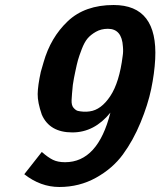

<svg xmlns="http://www.w3.org/2000/svg" viewBox="-20 -727 641 767"><path d="M143 -440Q146 -452 154 -478Q182 -577 250.5 -642Q319 -707 434 -707Q611 -707 600 -491Q597 -434 584 -371.5Q571 -309 541.5 -237.5Q512 -166 471 -110Q430 -54 363.5 -17Q297 20 217 20Q142 20 77 -31L147 -120Q172 -98 191.5 -88.5Q211 -79 240 -79Q371 -79 421 -277Q357 -198 269 -198Q178 -198 147 -269Q130 -318 130.5 -351.5Q131 -385 143 -440ZM281 -442Q275 -415 271 -388Q267 -349 266 -327.5Q265 -306 274 -296Q283 -286 291 -284Q299 -282 312 -281Q316 -281 318 -281Q323 -280 338 -282Q384 -288 420.5 -343Q457 -398 470 -503Q473 -521 471 -541Q467 -612 411 -612Q384 -612 363 -600Q342 -588 329.5 -573Q317 -558 306.5 -530.5Q296 -503 291.5 -487Q287 -471 281 -442Z"/></svg>

Font: Coval
Style: ExtraBold Italic
Weight: 800
Foundry: Context Ltd
Version: Version 001.000